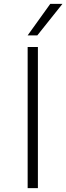

<svg xmlns="http://www.w3.org/2000/svg" viewBox="-20 -973 343 993"><path d="M173 -790H123L240 -953H303ZM123 0V-730H176V0Z"/></svg>

Font: Mplus 1p Light
Style: Regular
Weight: 300
Version: Version 1.061